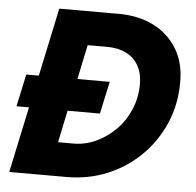

<svg xmlns="http://www.w3.org/2000/svg" viewBox="-50 -741 810 793"><g transform="rotate(5 354.5 -345.0)"><path d="M23 -273 52 -407H104L164 -690H411Q493 -690 555.5 -658.5Q618 -627 653.5 -568.5Q689 -510 688 -429Q688 -339 654.5 -261Q621 -183 562 -124.5Q503 -66 424.5 -33Q346 0 254 0H17L75 -273ZM207 -140H270Q320 -140 365 -161Q410 -182 446 -218.5Q482 -255 502.5 -304Q523 -353 523 -408Q523 -453 505 -485Q487 -517 453.5 -533.5Q420 -550 375 -550H294L264 -407H398L369 -273H235Z"/></g></svg>

Font: Radio Canada
Style: Italic
Weight: 400
Italic angle: -12°
Designer: Charles Daoud, Etienne Aubert Bonn, Alexandre Saumier Demers, Jacques Le Bailly
Foundry: Radio-Canada
Version: Version 2.104;gftools[0.9.28.dev5+ged2979d]